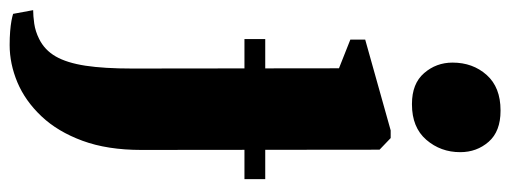

<svg xmlns="http://www.w3.org/2000/svg" viewBox="-388 -448 1032 388"><g transform="rotate(90 128.0 -254.0)"><path d="M25 242.5Q10 242.5 -2.5 241.5Q-15 240.5 -24.2 238.8Q-33.5 237 -38 235.5L-45.5 195Q-34 195 -18.2 192.8Q-2.5 190.5 12.5 183Q35 172 48 149.5Q61 127 66.8 89.2Q72.5 51.5 72.5 -5L72 -423L14 -446V-476L197.5 -527.5H213L236.5 -505L237 -23.5Q237 45 218.5 95.2Q200 145.5 169 178.2Q138 211 100.5 226.8Q63 242.5 25 242.5ZM144 -570.5Q103 -570.5 81.8 -595Q60.5 -619.5 60.5 -652.5Q60.5 -693.5 85.5 -721.5Q110.5 -749.5 157 -749.5H158Q199.5 -749.5 220.5 -725.5Q241.5 -701.5 241.5 -668Q241.5 -628.5 216.5 -599.5Q191.5 -570.5 145 -570.5ZM296 -274V-232H13V-274Z"/></g></svg>

Font: Merriweather 120pt Black
Style: Regular
Weight: 900
Designer: Eben Sorkin
Foundry: Eben Sorkin
Version: Version 2.100